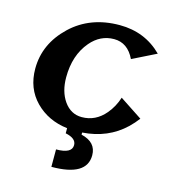

<svg xmlns="http://www.w3.org/2000/svg" viewBox="-112 -639 843 940"><g transform="rotate(15 309.5 -168.5)"><path d="M260.3 7.3Q162.1 -4.4 98.1 -69.3Q34.2 -134.3 34.2 -234.4Q34.2 -360.4 133.8 -455.1Q231 -546.9 379.4 -546.9Q507.8 -546.9 594.7 -460L474.6 -400.4Q439.5 -473.6 370.6 -473.6Q300.8 -473.6 252 -416Q191.4 -344.7 191.4 -232.4Q191.4 -160.6 224.6 -112.8Q259.3 -63.5 314.9 -63.5Q385.3 -63.5 433.6 -121.1Q464.8 -158.2 480 -206.1L594.7 -130.4Q576.2 -105.5 551.8 -82Q465.8 0 336.9 8.8V19.5Q413.6 37.6 413.6 104Q413.6 210 234.9 210V121.6Q314.9 121.6 314.9 78.6Q314.9 44.4 260.3 33.2Z"/></g></svg>

Font: Berenika
Style: Bold
Weight: 700
Designer: Wojciech Kalinowski "wmk69" (wmk69@o2.pl)
Foundry: Wojciech Kalinowski "wmk69" (wmk69@o2.pl)
Version: Version 3.1.0; 2021-05-14